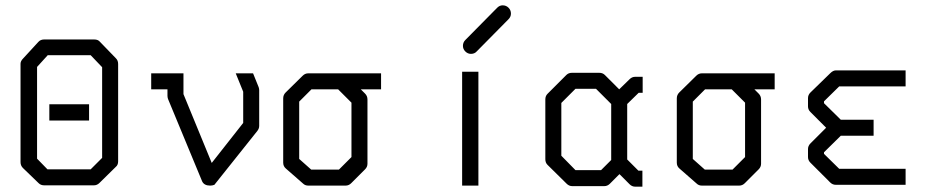

<svg xmlns="http://www.w3.org/2000/svg" viewBox="-20 -745 3484 720"><path d="M119 -494V-150L158 -110H320L363 -153V-493L320 -538H159ZM67 -526 124 -588Q132 -597 146 -597H333Q348 -597 355 -588L415 -526Q423 -518 423 -505V-140Q423 -126 414 -119L353 -59Q344 -50 332 -50H146Q133 -50 125 -58L66 -115Q57 -124 57 -137V-506Q57 -516 67 -526ZM165 -354H314V-293H165Z M929 -470 950 -418Q952 -412 952 -407V-273Q952 -263 945 -254L784 -52Q776.5 -49 768 -49Q745.5 -49 738 -65L610 -374Q608 -380 608 -386V-410H547V-470H668V-392L774 -134L892 -284V-401L864 -470Z M1136 -470H1409V-410H1333L1349 -394Q1358 -385 1358 -372V-131Q1358 -119 1349 -110L1297 -58Q1288 -49 1276 -49H1136Q1124 -49 1116 -57L1052 -113Q1042 -121.5 1042 -135V-376Q1042 -389 1051 -398L1115 -461Q1124 -470 1136 -470ZM1248 -410H1148L1102 -364V-149L1147 -109H1251L1298 -156V-360Z M1716 -573Q1716 -586 1725 -595L1844.5 -716Q1853.5 -725 1865 -725Q1878 -725 1887 -716Q1896 -707 1896 -694Q1896 -682 1887 -673L1767.5 -552Q1759.5 -543 1746 -543Q1734 -543 1725 -552Q1716 -561 1716 -573ZM1713 -476H1774V-49H1713Z M2332 -147 2374 -105H2389V-45H2362Q2350 -45 2341 -54L2303 -92L2267 -56Q2258 -47 2246 -47H2126Q2114 -47 2105 -56L2033 -127Q2025 -135 2025 -148V-372Q2025 -385 2033 -393L2104 -464Q2112 -472 2125 -472H2227Q2240 -472 2248 -464L2302 -410L2341 -448Q2350 -457 2362 -457H2390V-397H2375L2332 -355ZM2272 -145V-355L2215 -412H2138L2085 -359V-161L2138 -107H2234Z M2612 -470H2885V-410H2809L2825 -394Q2834 -385 2834 -372V-131Q2834 -119 2825 -110L2773 -58Q2764 -49 2752 -49H2612Q2600 -49 2592 -57L2528 -113Q2518 -121.5 2518 -135V-376Q2518 -389 2527 -398L2591 -461Q2600 -470 2612 -470ZM2724 -410H2624L2578 -364V-149L2623 -109H2727L2774 -156V-360Z M3376 -52H3114Q3102 -52 3093 -61L3019 -135Q3010 -144 3010 -156V-186Q3010 -198 3019 -207L3078 -266L3019 -325Q3010 -334 3010 -346V-377Q3010 -389 3019 -398L3093 -470Q3104 -481 3114 -481H3376V-421H3127L3070 -365V-358L3133 -296H3256V-236H3133L3070 -174V-168L3127 -112H3376Z"/></svg>

Font: IBM 3270 Semi-Condensed
Style: Condensed
Weight: 400
Monospace: yes
Version: Version 2.3.1